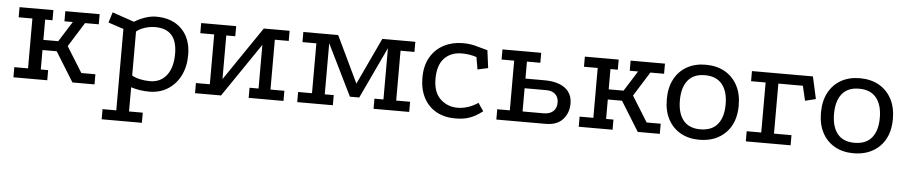

<svg xmlns="http://www.w3.org/2000/svg" viewBox="-40 -705 5523 1170"><g transform="rotate(5 2721.5 -119.5)"><path d="M42 -429H249V-367H204V-243H295L373 -367H322V-429H532V-367H448L355 -218L452 -62H538V0H403L291 -181H204V-62H249V0H42V-62H126V-367H42Z M600 208V146H684V-352L590 -383L610 -447L744 -401Q776 -421 811 -432.5Q846 -444 877 -444Q976 -444 1033.5 -386Q1091 -328 1091 -228Q1091 -156 1063.5 -101.5Q1036 -47 987 -16Q938 15 873 15Q816 15 762 -2V146H846V208ZM872 -49Q937 -49 974 -96.5Q1011 -144 1011 -228Q1011 -304 977.5 -342Q944 -380 876 -380Q844 -380 812 -369.5Q780 -359 762 -343V-74Q779 -63 809.5 -56Q840 -49 872 -49Z M1153 -429H1367V-367H1312V-100L1536 -429H1694V-367H1609V-62H1694V0H1481V-62H1536V-329L1312 0H1153V-62H1238V-367H1153Z M1778 0V-62H1863V-367H1778V-429H1991L2144 -109H2111L2261 -429H2463V-367H2378V-62H2463V0H2245V-62H2300V-418L2318 -414L2152 -61H2095L1922 -413L1941 -417V-62H1996V0Z M2842 -369Q2819 -376 2798.5 -379.5Q2778 -383 2752 -383Q2685 -383 2645 -341Q2605 -299 2605 -215Q2605 -133 2648.5 -92Q2692 -51 2753 -51Q2784 -51 2816 -61Q2848 -71 2879 -92L2912 -43Q2887 -24 2864 -11.5Q2841 1 2813 8Q2785 15 2743 15Q2679 15 2629.5 -12.5Q2580 -40 2552.5 -92Q2525 -144 2525 -215Q2525 -290 2555.5 -341.5Q2586 -393 2637.5 -419.5Q2689 -446 2753 -446Q2793 -446 2827 -437.5Q2861 -429 2905 -416L2919 -308L2855 -294Z M2996 0V-63H3073V-367H2996V-429H3233V-368H3151V-264H3271Q3318 -264 3356 -250.5Q3394 -237 3416 -208.5Q3438 -180 3438 -135Q3438 -80 3403 -40Q3368 0 3297 0ZM3151 -63H3280Q3316 -63 3337.5 -81.5Q3359 -100 3359 -136Q3359 -168 3339 -186.5Q3319 -205 3284 -205H3151Z M3500 -429H3707V-367H3662V-243H3753L3831 -367H3780V-429H3990V-367H3906L3813 -218L3910 -62H3996V0H3861L3749 -181H3662V-62H3707V0H3500V-62H3584V-367H3500Z M4238 -444Q4305 -444 4354.5 -416.5Q4404 -389 4432 -337.5Q4460 -286 4460 -214Q4460 -107 4399 -46Q4338 15 4238 15Q4173 15 4124 -12.5Q4075 -40 4047.5 -91Q4020 -142 4020 -214Q4020 -286 4047.5 -337.5Q4075 -389 4124 -416.5Q4173 -444 4238 -444ZM4239 -380Q4170 -380 4135 -336.5Q4100 -293 4100 -214Q4100 -135 4135 -92Q4170 -49 4239 -49Q4309 -49 4344.5 -92Q4380 -135 4380 -214Q4380 -293 4344.5 -336.5Q4309 -380 4239 -380Z M4522 -430H4895L4925 -294L4860 -278L4839 -368H4689V-62H4796V0H4522V-62H4611V-368H4522Z M5181 -444Q5248 -444 5297.5 -416.5Q5347 -389 5375 -337.5Q5403 -286 5403 -214Q5403 -107 5342 -46Q5281 15 5181 15Q5116 15 5067 -12.5Q5018 -40 4990.5 -91Q4963 -142 4963 -214Q4963 -286 4990.5 -337.5Q5018 -389 5067 -416.5Q5116 -444 5181 -444ZM5182 -380Q5113 -380 5078 -336.5Q5043 -293 5043 -214Q5043 -135 5078 -92Q5113 -49 5182 -49Q5252 -49 5287.5 -92Q5323 -135 5323 -214Q5323 -293 5287.5 -336.5Q5252 -380 5182 -380Z"/></g></svg>

Font: Podkova VF Beta
Style: Regular
Weight: 400
Designer: Ilya Yudin
Foundry: Cyreal (www.cyreal.org)
Version: Version 2.100